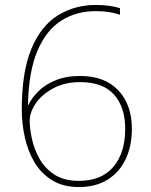

<svg xmlns="http://www.w3.org/2000/svg" viewBox="-20 -746 610 776"><path d="M68 -303Q68 -456 107 -549Q146 -642 214 -684Q282 -726 367 -726Q397 -726 421 -722.5Q445 -719 465 -713V-686Q447 -693 422 -697Q397 -701 367 -701Q288 -701 227.5 -662.5Q167 -624 131.5 -541Q96 -458 93 -322H95Q108 -350 135 -377Q162 -404 204.5 -421.5Q247 -439 304 -439Q403 -439 458 -381Q513 -323 513 -225Q513 -156 488 -103Q463 -50 415 -20Q367 10 299 10Q236 10 191.5 -17Q147 -44 120 -89Q93 -134 80.5 -190Q68 -246 68 -303ZM299 -15Q390 -15 438 -71.5Q486 -128 486 -225Q486 -313 441 -363.5Q396 -414 304 -414Q241 -414 195 -389Q149 -364 124.5 -328Q100 -292 100 -258Q100 -228 108.5 -187Q117 -146 138.5 -106.5Q160 -67 199 -41Q238 -15 299 -15Z"/></svg>

Font: Noto Sans Cherokee Thin
Style: Regular
Weight: 100
Designer: Monotype Design Team
Foundry: Monotype Imaging Inc.
Version: Version 2.001; ttfautohint (v1.8.4.7-5d5b)